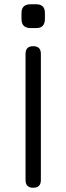

<svg xmlns="http://www.w3.org/2000/svg" viewBox="-20 -882 312 902"><path d="M124 -750Q81 -750 81 -793V-821Q81 -862 124 -862H150Q191 -862 191 -821V-793Q191 -750 150 -750ZM172 -36Q172 0 136 0Q100 0 100 -36V-629Q100 -665 136 -665Q172 -665 172 -629Z"/></svg>

Font: Jura SemiBold
Style: Regular
Weight: 600
Designer: Daniel Johnson, Alexei Vanyashin
Foundry: Daniel Johnson
Version: Version 5.103